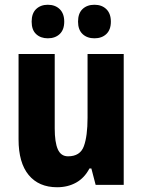

<svg xmlns="http://www.w3.org/2000/svg" viewBox="-20 -777 599 807"><path d="M500 -550V0H382L364 -69H356Q335 -29 300 -9.5Q265 10 220 10Q143 10 100.5 -41.5Q58 -93 58 -191V-550H210V-237Q210 -179 223 -149.5Q236 -120 266 -120Q317 -120 332.5 -162.5Q348 -205 348 -282V-550ZM113 -686Q113 -721 132 -739Q151 -757 181 -757Q212 -757 231 -738.5Q250 -720 250 -686Q250 -652 231 -634Q212 -616 181 -616Q151 -616 132 -633.5Q113 -651 113 -686ZM308 -686Q308 -721 327 -739Q346 -757 377 -757Q408 -757 427 -738.5Q446 -720 446 -686Q446 -652 427 -634Q408 -616 377 -616Q346 -616 327 -634Q308 -652 308 -686Z"/></svg>

Font: Noto Sans Condensed ExtraBold
Style: Regular
Weight: 800
Width: 3
Designer: Monotype Design Team
Foundry: Monotype Imaging Inc.
Version: Version 2.013; ttfautohint (v1.8.4.7-5d5b)